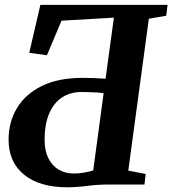

<svg xmlns="http://www.w3.org/2000/svg" viewBox="-20 -763 713 794"><path d="M256.5 11.5Q144.5 11.5 80 -40.2Q15.5 -92 15.5 -186Q15.5 -258 50 -315.8Q84.5 -373.5 152.5 -407.2Q220.5 -441 321.5 -441Q345 -441 371.5 -440Q398 -439 416.5 -437.5L451 -690L234.5 -677.5L174 -534.5L101 -544.5L147 -743H673L667.5 -698L595.5 -685.5L510.5 -57.5L582.5 -43.5L577.5 0H432.5Q384.5 0 340.5 5.8Q296.5 11.5 256.5 11.5ZM284.5 -45.5Q306 -45.5 326.5 -49Q347 -52.5 365.5 -58L408.5 -377.5Q396.5 -379.5 380 -380.5Q363.5 -381.5 346.5 -382Q329.5 -382.5 316.5 -382.5Q271.5 -382.5 237.2 -360.5Q203 -338.5 183.8 -294.5Q164.5 -250.5 164.5 -184.5Q164.5 -139.5 180 -108.5Q195.5 -77.5 222.8 -61.5Q250 -45.5 284.5 -45.5Z"/></svg>

Font: Merriweather 36pt
Style: Bold Italic
Weight: 700
Italic angle: -7.8°
Version: Version 2.101